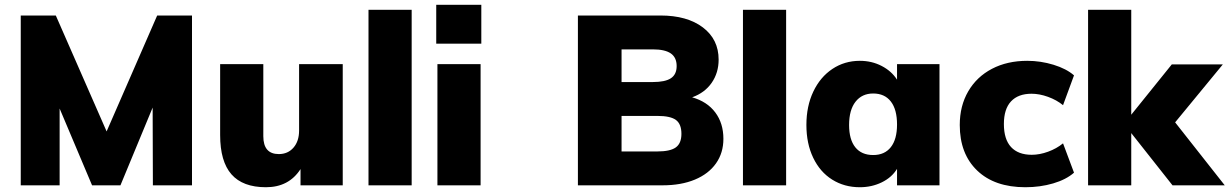

<svg xmlns="http://www.w3.org/2000/svg" viewBox="-20 -777 5155 805"><path d="M785 -712V0H621L620 -326L485 0H366L230 -322V0H67V-712H214L427 -226L639 -712Z M1417 -508V0H1240V-68Q1191 8 1095 8Q998 8 950.5 -46Q903 -100 903 -211V-508H1084V-206Q1084 -131 1149 -131Q1187 -131 1210.5 -158Q1234 -185 1234 -230V-508Z M1525 -736H1706V0H1525Z M1814 -508H1995V0H1814ZM1998 -757V-594H1809V-757Z M3013 -195Q3013 -136 2982 -92Q2951 -48 2893.5 -24Q2836 0 2758 0H2403V-712H2749Q2861 -712 2927 -662Q2993 -612 2993 -527Q2993 -472 2964 -430Q2935 -388 2882 -369Q2945 -351 2979 -305.5Q3013 -260 3013 -195ZM2586 -433H2717Q2769 -433 2793 -449Q2817 -465 2817 -500Q2817 -536 2792.5 -553Q2768 -570 2717 -570H2586ZM2837 -216Q2837 -257 2814 -274Q2791 -291 2736 -291H2586V-142H2736Q2790 -142 2813.5 -159Q2837 -176 2837 -216Z M3095 -736H3276V0H3095Z M3919 -508V0H3741V-69Q3719 -33 3677 -12.5Q3635 8 3585 8Q3520 8 3469 -24Q3418 -56 3389.5 -115.5Q3361 -175 3361 -253Q3361 -332 3390 -393Q3419 -454 3470 -488Q3521 -522 3585 -522Q3635 -522 3676.5 -500.5Q3718 -479 3741 -443V-508ZM3741 -255Q3741 -318 3715 -351.5Q3689 -385 3641 -385Q3594 -385 3567 -350.5Q3540 -316 3540 -253Q3540 -192 3566 -159.5Q3592 -127 3641 -127Q3689 -127 3715 -160Q3741 -193 3741 -255Z M4004 -253Q4004 -333 4039.5 -394Q4075 -455 4139 -488.5Q4203 -522 4287 -522Q4343 -522 4397 -505.5Q4451 -489 4483 -461L4437 -336Q4410 -358 4374 -371Q4338 -384 4305 -384Q4249 -384 4219 -352Q4189 -320 4189 -257Q4189 -193 4219 -160.5Q4249 -128 4306 -128Q4339 -128 4374.5 -141Q4410 -154 4437 -176L4483 -53Q4450 -24 4395.5 -8Q4341 8 4279 8Q4150 8 4077 -62Q4004 -132 4004 -253Z M4896 0 4723 -219V0H4542V-736H4723V-296L4893 -507H5107L4907 -264L5115 0Z"/></svg>

Font: Muli Black
Style: Regular
Weight: 900
Designer: Vernon Adams
Foundry: Vernon Adams
Version: Version 2.001